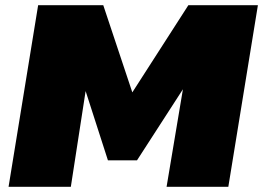

<svg xmlns="http://www.w3.org/2000/svg" viewBox="-20 -720 1014 740"><path d="M13 0 127 -700H378L490 -364L706 -700H974L860 0H622L685 -376L508 -102H396L310 -369L253 0Z"/></svg>

Font: Georama Expanded Black
Style: Italic
Weight: 900
Width: 7
Italic angle: -9°
Designer: Jean-Baptiste Levee
Foundry: Production Type
Version: Version 1.000